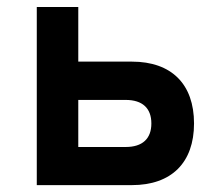

<svg xmlns="http://www.w3.org/2000/svg" viewBox="-20 -538 626 558"><path d="M86.9 0H363.3C478.5 0 543.9 -65.4 543.9 -179.2C543.9 -293.5 478.5 -358.9 363.3 -358.9H207.5V-517.6H86.9ZM207.5 -110.8V-247.6H345.2C394 -247.6 419.9 -223.6 419.9 -179.2C419.9 -134.8 394 -110.8 345.2 -110.8Z"/></svg>

Font: Cascadia Code NF SemiBold
Style: Regular
Weight: 600
Monospace: yes
Designer: Aaron Bell
Foundry: Saja Typeworks
Version: Version 2404.023